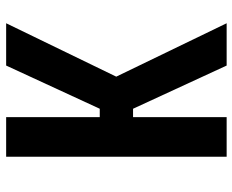

<svg xmlns="http://www.w3.org/2000/svg" viewBox="-88 -688 775 640"><g transform="rotate(-90 300.0 -367.5)"><path d="M98 0V-735H230V-423H258L402 -735H543L365 -368L543 0H402L258 -312H230V0Z"/></g></svg>

Font: Iosevka Curly XBdEx
Style: Regular
Weight: 800
Width: 7
Monospace: yes
Designer: Belleve Invis
Foundry: Belleve Invis
Version: Version 11.1.0; ttfautohint (v1.8.3)